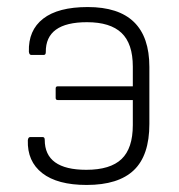

<svg xmlns="http://www.w3.org/2000/svg" viewBox="-20 -514 509 545"><path d="M226 11Q143 11 100 -22.5Q57 -56 59 -116Q60 -125 66 -125H101Q107 -125 107 -117Q107 -32 225 -32Q293 -32 325 -62.5Q357 -93 357 -159V-230H144Q138 -230 138 -236V-263Q138 -269 144 -269H357V-325Q357 -390 325 -420.5Q293 -451 227 -451Q109 -451 110 -366Q110 -358 104 -358H69Q63 -358 62 -367Q60 -428 102.5 -461Q145 -494 229 -494Q404 -494 404 -324V-162Q404 -73 360 -31Q316 11 226 11Z"/></svg>

Font: Sofia Sans Semi Condensed Light
Style: Regular
Weight: 300
Designer: Botio Nikoltchev, Ani Petrova
Foundry: lettersoup
Version: Version 4.100; ttfautohint (v1.8.4.7-5d5b)